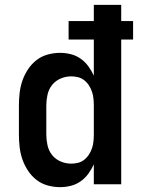

<svg xmlns="http://www.w3.org/2000/svg" viewBox="-20 -760 590 792"><path d="M228 12Q202 12 176.5 5Q151 -2 130.5 -18Q110 -34 95.5 -56Q81 -78 72.5 -102.5Q64 -127 61 -153Q58 -179 58 -205V-325Q58 -351 61 -377Q64 -403 72.5 -427.5Q81 -452 95.5 -474Q110 -496 130.5 -512Q151 -528 176.5 -535Q202 -542 228 -542Q250 -542 272 -536.5Q294 -531 312.5 -518Q331 -505 344.5 -486.5Q358 -468 367 -448V-597H263V-673H367V-740H480V-673H529V-597H480V0H367V-82Q358 -62 344.5 -43.5Q331 -25 312.5 -12Q294 1 272 6.5Q250 12 228 12ZM274 -85Q288 -85 302 -88.5Q316 -92 327.5 -101Q339 -110 347 -122.5Q355 -135 359.5 -148.5Q364 -162 365.5 -176.5Q367 -191 367 -205V-325Q367 -339 365.5 -353.5Q364 -368 359.5 -381.5Q355 -395 347 -407.5Q339 -420 327.5 -429Q316 -438 302 -441.5Q288 -445 274 -445Q251 -445 230 -436Q209 -427 195 -409.5Q181 -392 176 -369.5Q171 -347 171 -325V-205Q171 -183 176 -160.5Q181 -138 195 -120.5Q209 -103 230 -94Q251 -85 274 -85Z"/></svg>

Font: Lode
Style: Bold
Weight: 700
Monospace: yes
Designer: Belleve Invis
Foundry: Belleve Invis
Version: Version 29.2.0; ttfautohint (v1.8.3)